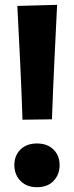

<svg xmlns="http://www.w3.org/2000/svg" viewBox="-20 -757 304 790"><path d="M72.6 -264.4Q68.6 -383.4 63 -500.2Q57.4 -617.1 51.3 -732.6L215 -737.1Q209.2 -620.6 203.6 -502.9Q198 -385.2 193.7 -266.1ZM131.8 13.3Q103.1 13.3 82.3 1.3Q61.5 -10.7 50.3 -31.3Q39 -51.8 39 -77.6Q39 -116.7 64.1 -141.7Q89.2 -166.7 132.5 -166.7Q161.4 -166.7 182.1 -155.2Q202.8 -143.8 214 -123.7Q225.3 -103.6 225.3 -77.6Q225.3 -38.9 200.6 -12.8Q175.8 13.3 131.8 13.3Z"/></svg>

Font: Commissioner Thin
Style: Regular
Weight: 100
Designer: Kostas Bartsokas
Foundry: Kostas Bartsokas
Version: Version 1.001;gftools[0.9.23]